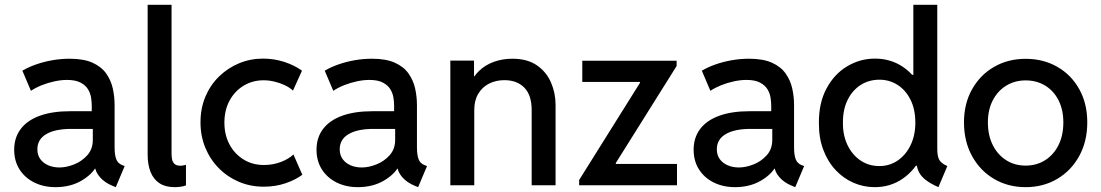

<svg xmlns="http://www.w3.org/2000/svg" viewBox="-20 -772 4586 800"><path d="M211.4 7.8Q162.1 7.8 123 -11.5Q84 -30.8 61.5 -65.9Q39.1 -101.1 39.1 -148.4Q39.1 -198.2 66.2 -234.4Q93.3 -270.5 145.5 -289.6Q197.8 -308.6 272.5 -308.6H382.8V-234.9H276.9Q209.5 -234.9 172.6 -213.1Q135.7 -191.4 135.7 -149.9Q135.7 -126 147.9 -109.1Q160.2 -92.3 180.9 -83.3Q201.7 -74.2 227.5 -74.2Q256.3 -74.2 288.6 -86.9Q320.8 -99.6 343.8 -125.2Q366.7 -150.9 366.7 -189V-242.7L362.3 -271.5V-332Q362.3 -346.2 359.6 -364.5Q356.9 -382.8 346.9 -399.7Q336.9 -416.5 315.9 -427.7Q294.9 -439 258.8 -439Q234.9 -439 207.3 -433.1Q179.7 -427.2 154.1 -417Q128.4 -406.7 108.9 -393.6L73.2 -477.5Q97.2 -491.7 129.4 -503.2Q161.6 -514.6 197.8 -521Q233.9 -527.3 270 -527.3Q328.6 -527.3 365.5 -510.7Q402.3 -494.1 422.4 -465.8Q442.4 -437.5 450 -403.3Q457.5 -369.1 457.5 -334V-158.2Q457.5 -126.5 464.4 -108.6Q471.2 -90.8 489.3 -84L499.5 -80.1L462.4 7.8L448.2 2Q416 -11.2 396.5 -33.7Q377 -56.2 376 -78.6L395 -69.3H359.9L383.8 -83Q365.2 -45.9 319.1 -19Q272.9 7.8 211.4 7.8Z M708 7.8Q669.4 7.8 644.5 -8.5Q619.6 -24.9 607.4 -55.4Q595.2 -85.9 595.2 -127.4V-752H694.8V-130.9Q694.8 -120.6 696.8 -109.1Q698.7 -97.7 706.5 -89.6Q714.4 -81.5 731.9 -81.5Q738.3 -81.5 743.9 -82.8Q749.5 -84 754.9 -85.4V0.5Q746.1 3.9 733.6 5.9Q721.2 7.8 708 7.8Z M1079.1 5.9Q1023.4 5.9 975.6 -14.4Q927.7 -34.7 891.6 -71.3Q855.5 -107.9 835.4 -156.7Q815.4 -205.6 815.4 -262.2Q815.4 -320.8 835.9 -369.4Q856.4 -418 892.8 -453.4Q929.2 -488.8 976.1 -508.3Q1022.9 -527.8 1076.2 -527.8Q1121.6 -527.8 1164.1 -514.2Q1206.5 -500.5 1238.3 -477.5L1200.7 -394.5Q1186.5 -407.7 1166.3 -417.2Q1146 -426.8 1123 -432.1Q1100.1 -437.5 1078.6 -437.5Q1032.7 -437.5 995.6 -415.3Q958.5 -393.1 936.8 -353.3Q915 -313.5 915 -260.7Q915 -210.4 936 -170.7Q957 -130.9 994.4 -107.7Q1031.7 -84.5 1079.6 -84.5Q1117.7 -84.5 1150.6 -97.2Q1183.6 -109.9 1202.6 -128.4L1239.7 -43.9Q1211.9 -22.9 1169.9 -8.5Q1127.9 5.9 1079.1 5.9Z M1471.2 7.8Q1421.9 7.8 1382.8 -11.5Q1343.8 -30.8 1321.3 -65.9Q1298.8 -101.1 1298.8 -148.4Q1298.8 -198.2 1325.9 -234.4Q1353 -270.5 1405.3 -289.6Q1457.5 -308.6 1532.2 -308.6H1642.6V-234.9H1536.6Q1469.2 -234.9 1432.4 -213.1Q1395.5 -191.4 1395.5 -149.9Q1395.5 -126 1407.7 -109.1Q1419.9 -92.3 1440.7 -83.3Q1461.4 -74.2 1487.3 -74.2Q1516.1 -74.2 1548.3 -86.9Q1580.6 -99.6 1603.5 -125.2Q1626.5 -150.9 1626.5 -189V-242.7L1622.1 -271.5V-332Q1622.1 -346.2 1619.4 -364.5Q1616.7 -382.8 1606.7 -399.7Q1596.7 -416.5 1575.7 -427.7Q1554.7 -439 1518.6 -439Q1494.6 -439 1467 -433.1Q1439.5 -427.2 1413.8 -417Q1388.2 -406.7 1368.7 -393.6L1333 -477.5Q1356.9 -491.7 1389.2 -503.2Q1421.4 -514.6 1457.5 -521Q1493.7 -527.3 1529.8 -527.3Q1588.4 -527.3 1625.2 -510.7Q1662.1 -494.1 1682.1 -465.8Q1702.1 -437.5 1709.7 -403.3Q1717.3 -369.1 1717.3 -334V-158.2Q1717.3 -126.5 1724.1 -108.6Q1731 -90.8 1749 -84L1759.3 -80.1L1722.2 7.8L1708 2Q1675.8 -11.2 1656.2 -33.7Q1636.7 -56.2 1635.7 -78.6L1654.8 -69.3H1619.6L1643.6 -83Q1625 -45.9 1578.9 -19Q1532.7 7.8 1471.2 7.8Z M1856.4 0V-519.5H1955.1V-454.6H1975.1L1937.5 -414.6Q1949.7 -451.2 1975.8 -476.3Q2002 -501.5 2037.8 -514.4Q2073.7 -527.3 2114.7 -527.3Q2177.7 -527.3 2217.5 -499.5Q2257.3 -471.7 2276.1 -427.7Q2294.9 -383.8 2294.9 -335V0H2195.3V-313.5Q2195.3 -375.5 2164.8 -406.7Q2134.3 -438 2081.5 -438Q2046.4 -438 2017.8 -423.6Q1989.3 -409.2 1972.7 -381.3Q1956.1 -353.5 1956.1 -313.5V0Z M2393.1 0V-22L2646.5 -426.8V-430.7H2406.2V-519H2799.3V-497.1L2545.9 -92.8V-88.9H2800.8V0Z M3042.5 7.8Q2993.2 7.8 2954.1 -11.5Q2915 -30.8 2892.6 -65.9Q2870.1 -101.1 2870.1 -148.4Q2870.1 -198.2 2897.2 -234.4Q2924.3 -270.5 2976.6 -289.6Q3028.8 -308.6 3103.5 -308.6H3213.9V-234.9H3107.9Q3040.5 -234.9 3003.7 -213.1Q2966.8 -191.4 2966.8 -149.9Q2966.8 -126 2979 -109.1Q2991.2 -92.3 3012 -83.3Q3032.7 -74.2 3058.6 -74.2Q3087.4 -74.2 3119.6 -86.9Q3151.9 -99.6 3174.8 -125.2Q3197.8 -150.9 3197.8 -189V-242.7L3193.4 -271.5V-332Q3193.4 -346.2 3190.7 -364.5Q3188 -382.8 3178 -399.7Q3168 -416.5 3147 -427.7Q3126 -439 3089.8 -439Q3065.9 -439 3038.3 -433.1Q3010.7 -427.2 2985.1 -417Q2959.5 -406.7 2939.9 -393.6L2904.3 -477.5Q2928.2 -491.7 2960.4 -503.2Q2992.7 -514.6 3028.8 -521Q3064.9 -527.3 3101.1 -527.3Q3159.7 -527.3 3196.5 -510.7Q3233.4 -494.1 3253.4 -465.8Q3273.4 -437.5 3281 -403.3Q3288.6 -369.1 3288.6 -334V-158.2Q3288.6 -126.5 3295.4 -108.6Q3302.2 -90.8 3320.3 -84L3330.6 -80.1L3293.5 7.8L3279.3 2Q3247.1 -11.2 3227.5 -33.7Q3208 -56.2 3207 -78.6L3226.1 -69.3H3190.9L3214.8 -83Q3196.3 -45.9 3150.1 -19Q3104 7.8 3042.5 7.8Z M3890.1 7.8Q3858.9 -5.9 3839.4 -20.5Q3819.8 -35.2 3810.1 -52.7Q3800.3 -70.3 3799.3 -92.8L3820.3 -81.5H3773.4L3798.8 -140.1V-408.2L3774.4 -460.4H3785.6V-752H3885.3V-151.9Q3885.3 -120.6 3893.8 -105.7Q3902.3 -90.8 3927.2 -80.1ZM3624.5 7.8Q3578.1 7.8 3536.1 -10.5Q3494.1 -28.8 3461.7 -63.5Q3429.2 -98.1 3410.4 -147.7Q3391.6 -197.3 3392.1 -260.3Q3391.6 -343.8 3424.1 -403.8Q3456.5 -463.9 3510 -495.8Q3563.5 -527.8 3625.5 -527.8Q3690.9 -527.8 3741.7 -493.7Q3792.5 -459.5 3821.5 -399.4Q3850.6 -339.4 3851.1 -261.2Q3850.6 -184.6 3821.3 -123.5Q3792 -62.5 3741 -27.3Q3689.9 7.8 3624.5 7.8ZM3644 -80.1Q3687 -80.1 3720.9 -103.5Q3754.9 -127 3774.4 -167.7Q3793.9 -208.5 3793.9 -260.7Q3793.9 -316.4 3773.7 -356.7Q3753.4 -397 3719.5 -418.5Q3685.5 -439.9 3644.5 -439.9Q3600.1 -439.9 3565.4 -417.5Q3530.8 -395 3511.2 -354.5Q3491.7 -314 3492.2 -260.7Q3491.7 -208.5 3511.2 -167.7Q3530.8 -127 3565.2 -103.5Q3599.6 -80.1 3644 -80.1Z M4253.4 7.8Q4180.2 7.8 4122.1 -26.4Q4064 -60.5 4030.3 -121.6Q3996.6 -182.6 3996.6 -262.2Q3996.6 -340.3 4030.3 -400.1Q4064 -460 4122.1 -493.4Q4180.2 -526.9 4253.4 -526.9Q4327.6 -526.9 4385.7 -493.4Q4443.8 -460 4477.1 -400.1Q4510.3 -340.3 4510.3 -262.2Q4510.3 -182.6 4476.6 -121.6Q4442.9 -60.5 4384.8 -26.4Q4326.7 7.8 4253.4 7.8ZM4253.4 -82Q4299.3 -82 4335 -104.7Q4370.6 -127.4 4390.6 -167.7Q4410.6 -208 4410.6 -262.2Q4410.6 -314.5 4390.6 -354Q4370.6 -393.6 4335 -415.3Q4299.3 -437 4253.4 -437Q4208.5 -437 4172.9 -415.3Q4137.2 -393.6 4116.7 -354.2Q4096.2 -314.9 4096.2 -262.2Q4096.2 -208 4116.5 -167.7Q4136.7 -127.4 4172.1 -104.7Q4207.5 -82 4253.4 -82Z"/></svg>

Font: Reddit Sans Medium
Style: Regular
Weight: 500
Designer: Stephen Hutchings
Foundry: Reddit
Version: Version 1.014